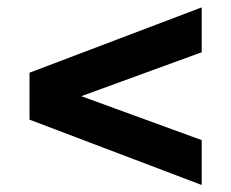

<svg xmlns="http://www.w3.org/2000/svg" viewBox="-20 -616 639 531"><path d="M537.8 -104.4 61.6 -285.1V-414.9L537.8 -595.6V-471.5L108.7 -314.9V-385.1L537.8 -228.5Z"/></svg>

Font: Montserrat Alternates Thin
Style: Regular
Weight: 100
Designer: Julieta Ulanovsky
Foundry: Julieta Ulanovsky
Version: Version 9.000